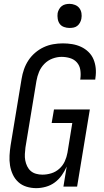

<svg xmlns="http://www.w3.org/2000/svg" viewBox="-20 -968 540 996"><path d="M168 8Q142 8 117.5 0.5Q93 -7 75 -23.5Q57 -40 46.5 -62.5Q36 -85 32 -110Q28 -135 29.5 -161.5Q31 -188 35 -214L92 -559Q96 -584 104.5 -608.5Q113 -633 127.5 -655Q142 -677 162.5 -694.5Q183 -712 206.5 -723Q230 -734 255.5 -738.5Q281 -743 306 -743Q331 -743 355 -739Q379 -735 400.5 -725Q422 -715 439 -698.5Q456 -682 465 -660.5Q474 -639 476.5 -614.5Q479 -590 475 -564L474 -555H396L397 -561Q400 -584 396.5 -606Q393 -628 379 -644Q365 -660 343.5 -666.5Q322 -673 299 -673Q276 -673 252 -664Q228 -655 210 -636.5Q192 -618 182.5 -595Q173 -572 169 -548L112 -203Q110 -186 109 -169Q108 -152 111 -136Q114 -120 121 -105.5Q128 -91 139.5 -81Q151 -71 167 -66.5Q183 -62 200 -62Q223 -62 246 -69Q269 -76 287.5 -92.5Q306 -109 316 -131Q326 -153 330 -176L355 -330H248L260 -400H446L380 0H309L326 -104Q316 -81 300.5 -59Q285 -37 264 -21.5Q243 -6 217.5 1Q192 8 168 8ZM340 -823Q326 -823 312 -828Q298 -833 290 -844Q282 -855 279.5 -870Q277 -885 279 -900Q281 -910 286.5 -920Q292 -930 300.5 -936.5Q309 -943 319.5 -945.5Q330 -948 341 -948Q355 -948 369 -942.5Q383 -937 391.5 -926Q400 -915 402.5 -900Q405 -885 402 -870Q400 -860 394.5 -850Q389 -840 380.5 -833.5Q372 -827 361.5 -825Q351 -823 340 -823Z"/></svg>

Font: Iosevka Term Curly
Style: Italic
Weight: 400
Italic angle: -9°
Designer: Belleve Invis
Foundry: Belleve Invis
Version: Version 32.3.0